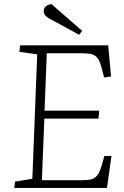

<svg xmlns="http://www.w3.org/2000/svg" viewBox="-20 -924 608 944"><path d="M163 -657 75 -669 79 -701H512L526 -548L492 -543L479 -592Q471 -624 459 -639Q447 -654 429 -658Q411 -662 384 -662H210L199 -380H468L464 -341H198L186 -38H381Q408 -38 426 -41.5Q444 -45 457.5 -61Q471 -77 481 -114L493 -157H528L506 0H50L54 -31L139 -45ZM384 -772 369 -753 219 -835Q209 -841 202 -849Q195 -857 195 -870Q195 -878 198.5 -884.5Q202 -891 210 -896.5Q218 -902 233 -904Z"/></svg>

Font: Literata ExtraLight
Style: Italic
Weight: 250
Italic angle: -2°
Designer: Latin by Veronika Burian and Jose Scaglione. Greek by Irene Vlachou. Cyrillic by Vera Evstafieva
Foundry: TypeTogether
Version: Version 3.002